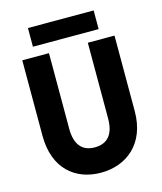

<svg xmlns="http://www.w3.org/2000/svg" viewBox="-132 -1008 940 1112"><g transform="rotate(-15 338.0 -452.5)"><path d="M62 -740V-287C62 -90 182 7 335 7C487 7 615 -90 615 -287V-740H455V-286C455 -190 413 -144 338 -144C264 -144 222 -190 222 -286V-740ZM142 -800H536V-912H142Z"/></g></svg>

Font: Malmofest
Style: Bold
Weight: 700
Designer: Jonny Pinhorn (Poppins), Kolossal
Version: Version 1.004;Glyphs 3.1.2 (3151)